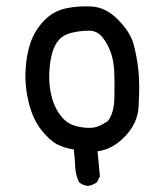

<svg xmlns="http://www.w3.org/2000/svg" viewBox="-20 -489 540 622"><path d="M264.6 113.3Q248 111.3 236.3 101.6Q224.6 78.1 223.6 50.3Q222.7 22.5 218.8 -4.9Q189.5 -8.8 165 -21.5Q140.6 -34.2 114.3 -67.4Q87.9 -100.6 74.2 -152.3Q60.5 -204.1 62.5 -255.9Q64.5 -307.6 78.1 -348.6Q91.8 -389.6 122.1 -421.4Q152.3 -453.1 193.4 -461.9Q234.4 -470.7 278.8 -467.8Q323.2 -464.8 362.3 -425.3Q401.4 -385.7 412.1 -347.7Q422.9 -309.6 428.2 -262.7Q433.6 -215.8 428.7 -139.6Q424.8 -88.9 384.8 -46.9Q344.7 -4.9 295.9 1L303.7 82L293.9 101.6Q280.3 111.3 264.6 113.3ZM329.1 -96.7Q349.6 -122.1 350.6 -172.9Q351.6 -223.6 350.1 -256.8Q348.6 -290 339.8 -316.4Q331.1 -342.8 313.5 -366.2Q295.9 -389.6 268.1 -389.6Q240.2 -389.6 211.9 -382.8Q183.6 -376 168 -356.4Q152.3 -336.9 145.5 -302.7Q138.7 -268.6 139.6 -232.4Q140.6 -196.3 150.4 -165Q160.2 -133.8 179.7 -110.4Q199.2 -86.9 228 -80.1Q256.8 -73.2 278.8 -75.2Q300.8 -77.1 329.1 -96.7Z"/></svg>

Font: JasonHandwriting2
Style: Regular
Weight: 400
Version: Version 1.05.10